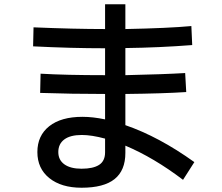

<svg xmlns="http://www.w3.org/2000/svg" viewBox="-20 -829 1040 899"><path d="M837 13Q700 -91 567 -147V-113Q567 -31 516.5 9.5Q466 50 362 50Q267 50 211 5Q155 -40 155 -117Q155 -194 210.5 -238Q266 -282 366 -282Q415 -282 472 -270V-389Q315 -389 168 -394L170 -484Q289 -477 472 -477V-603Q313 -603 135 -612L137 -701Q327 -693 472 -693V-809H567V-693Q769 -697 876 -707L880 -618Q726 -606 567 -604V-477Q747 -481 847 -487L852 -398Q745 -391 567 -389V-243Q724 -189 890 -70ZM472 -180Q409 -197 363 -197Q309 -197 281 -176Q253 -155 253 -117Q253 -80 281.5 -59.5Q310 -39 362 -39Q416 -39 444 -57Q472 -75 472 -116Z"/></svg>

Font: IBM Plex Sans JP Medm
Style: Regular
Weight: 500
Designer: Mike Abbink; Paul van der Laan; Pieter van Rosmalen; Wujin Sim; Yejin Wi; Jinhee Kim; Boomi Park; Yona Kim; Kichan Ma
Foundry: Sandoll Inc.
Version: Version 1.002